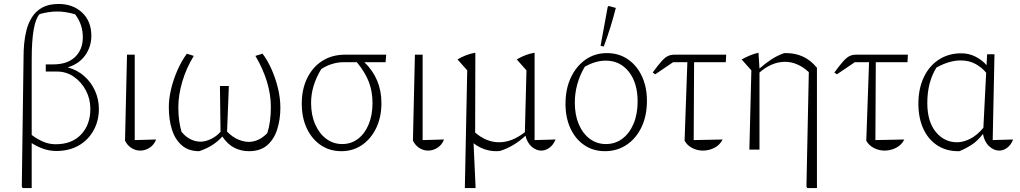

<svg xmlns="http://www.w3.org/2000/svg" viewBox="-20 -755 5150 969"><path d="M94 194 90 186 99 -475Q99 -501 102 -535Q105 -569 114 -604Q123 -639 142 -669Q161 -699 193.5 -717Q226 -735 276 -735Q348 -735 394.5 -691.5Q441 -648 441 -574Q441 -520 410.5 -476.5Q380 -433 322 -415Q370 -402 405 -371Q440 -340 459.5 -297Q479 -254 479 -205Q479 -145 452 -96.5Q425 -48 377 -20.5Q329 7 264 7Q230 7 197.5 -4.5Q165 -16 140 -33V194ZM140 -456V-74Q166 -54 196.5 -40.5Q227 -27 261 -27Q343 -27 389.5 -76.5Q436 -126 436 -205Q436 -256 413.5 -298.5Q391 -341 353 -367.5Q315 -394 267 -394H211V-430H248Q320 -430 359 -467.5Q398 -505 398 -567Q398 -598 389 -626.5Q380 -655 359 -683Q310 -697 269 -697Q228 -697 180 -684Q140 -641 140 -456Z M611 -45 621 -479H660V-48L768 -51Q757 -23 734.5 -9Q712 5 688 5Q664 5 643.5 -8Q623 -21 611 -45Z M985 8Q931 8 897 -22Q863 -52 847.5 -102Q832 -152 832 -214Q832 -257 843.5 -305.5Q855 -354 875.5 -400.5Q896 -447 923 -484L958 -473Q920 -411 900 -343Q880 -275 880 -214Q880 -174 884.5 -144Q889 -114 896 -90Q916 -65 941 -52.5Q966 -40 992 -40Q1016 -40 1044 -53Q1072 -66 1093 -90L1090 -321H1135L1126 -91Q1154 -62 1183 -50.5Q1212 -39 1235 -39Q1286 -39 1329 -83Q1338 -111 1342.5 -143.5Q1347 -176 1347 -216Q1347 -277 1327.5 -342Q1308 -407 1269 -473L1305 -484Q1329 -453 1349.5 -407.5Q1370 -362 1382.5 -311Q1395 -260 1395 -212Q1395 -152 1379 -102Q1363 -52 1328.5 -22Q1294 8 1236 8Q1198 8 1164 -8.5Q1130 -25 1102 -66Q1081 -42 1051.5 -23Q1022 -4 985 8Z M1905 -235Q1905 -164 1879 -109.5Q1853 -55 1807.5 -23.5Q1762 8 1703 8Q1644 8 1599 -22.5Q1554 -53 1528.5 -107Q1503 -161 1503 -232Q1503 -305 1530.5 -361Q1558 -417 1607 -448Q1656 -479 1721 -479H1929L1926 -441H1819Q1905 -358 1905 -235ZM1711 -441Q1684 -441 1654 -431.5Q1624 -422 1601 -406Q1550 -322 1550 -236Q1550 -175 1570.5 -128Q1591 -81 1626.5 -54.5Q1662 -28 1707 -28Q1752 -28 1786.5 -54Q1821 -80 1840.5 -127Q1860 -174 1860 -235Q1860 -293 1841.5 -341.5Q1823 -390 1781 -441Z M2064 -45 2074 -479H2113V-48L2221 -51Q2210 -23 2187.5 -9Q2165 5 2141 5Q2117 5 2096.5 -8Q2076 -21 2064 -45Z M2326 194 2338 -400 2289 -455Q2332 -481 2379 -489L2378 -86Q2435 -37 2499 -37Q2564 -37 2629 -88L2637 -400L2588 -455Q2631 -481 2678 -489V-48L2784 -51Q2772 -23 2752.5 -9Q2733 5 2712 5Q2686 5 2663.5 -14.5Q2641 -34 2632 -70Q2602 -42 2570 -23Q2538 -4 2503 7Q2499 7 2494.5 7.5Q2490 8 2485 8Q2422 8 2370 -32L2380 186V194Z M3033 8Q2974 8 2929 -22.5Q2884 -53 2859 -107Q2834 -161 2834 -231Q2834 -306 2861 -363.5Q2888 -421 2935 -454Q2982 -487 3043 -487Q3103 -487 3148.5 -456Q3194 -425 3219.5 -370.5Q3245 -316 3245 -246Q3245 -171 3218 -114Q3191 -57 3143 -24.5Q3095 8 3033 8ZM3038 -28Q3085 -28 3121 -55Q3157 -82 3177.5 -130.5Q3198 -179 3198 -243Q3198 -337 3153.5 -393Q3109 -449 3037 -449Q2985 -449 2931 -418Q2881 -332 2881 -237Q2881 -175 2901 -128Q2921 -81 2956.5 -54.5Q2992 -28 3038 -28ZM3027 -520 3011 -524 3047 -720 3052 -725 3088 -715Q3063 -616 3027 -520Z M3287 -380 3274 -389Q3301 -426 3318.5 -445.5Q3336 -465 3350.5 -472Q3365 -479 3383 -479H3645L3643 -441H3483L3481 -48L3627 -51Q3613 -23 3585.5 -9Q3558 5 3527 5Q3499 5 3473.5 -8Q3448 -21 3435 -45L3449 -441H3377Z M3762 0 3772 -400 3723 -455Q3743 -466 3764.5 -475Q3786 -484 3808 -489L3813 -409Q3841 -434 3872 -454.5Q3903 -475 3938 -487Q3944 -487 3949 -487Q3993 -487 4032 -469.5Q4071 -452 4103 -413V194H4054L4050 186L4062 -391Q4005 -443 3942 -443Q3875 -443 3813 -389V0Z M4204 -380 4191 -389Q4218 -426 4235.5 -445.5Q4253 -465 4267.5 -472Q4282 -479 4300 -479H4562L4560 -441H4400L4398 -48L4544 -51Q4530 -23 4502.5 -9Q4475 5 4444 5Q4416 5 4390.5 -8Q4365 -21 4352 -45L4366 -441H4294Z M4822 8Q4819 8 4815 8Q4755 8 4709.5 -22Q4664 -52 4639.5 -106Q4615 -160 4615 -232Q4615 -307 4642 -364.5Q4669 -422 4718 -454Q4767 -486 4832 -486Q4871 -486 4904.5 -468.5Q4938 -451 4959 -426L4962 -481H4999L4990 -48L5093 -51Q5082 -23 5063 -9Q5044 5 5023 5Q4996 5 4972 -17Q4948 -39 4941 -79Q4913 -43 4882.5 -23.5Q4852 -4 4822 8ZM4660 -235Q4660 -141 4703 -89Q4746 -37 4810 -37Q4841 -37 4875.5 -54Q4910 -71 4943 -110L4957 -388Q4937 -413 4904.5 -431.5Q4872 -450 4828 -450Q4771 -450 4706 -414Q4660 -340 4660 -235Z"/></svg>

Font: Piazzolla ExtraLight
Style: Regular
Weight: 200
Designer: Juan Pablo del Peral
Foundry: Huerta Tipografica
Version: Version 1.330